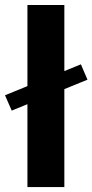

<svg xmlns="http://www.w3.org/2000/svg" viewBox="-36 -762 376 782"><path d="M293.5 -500 -15.6 -374 11.7 -311.5 320.3 -437.5ZM226.1 0V-741.7H75.7V0Z"/></svg>

Font: Estedad-FD-VF Thin
Style: Regular
Weight: 100
Designer: Amin Abedi
Version: Version 5.0